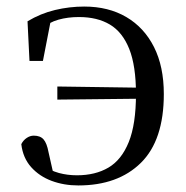

<svg xmlns="http://www.w3.org/2000/svg" viewBox="-20 -551 567 586"><path d="M219 15Q175 15 137.5 1Q100 -13 75 -41Q50 -69 45 -111Q51 -123 61.5 -130Q72 -137 83 -137Q103 -137 113 -125.5Q123 -114 128 -87L144 -16L102 -50Q134 -30 160 -23Q186 -16 215 -16Q271 -16 311 -39.5Q351 -63 373 -117.5Q395 -172 395 -264Q395 -350 374.5 -401.5Q354 -453 315.5 -476Q277 -499 221 -499Q187 -499 158.5 -491Q130 -483 102 -461L137 -499L111 -365H70L64 -486Q104 -510 148 -520.5Q192 -531 237 -531Q311 -531 365.5 -499Q420 -467 450 -407.5Q480 -348 480 -264Q480 -123 410 -54Q340 15 219 15ZM155 -247V-287L435 -283V-250Z"/></svg>

Font: Noto Serif KR
Style: Regular
Weight: 400
Designer: Ryoko NISHIZUKA  (kana & ideographs); Frank Grießhammer (Latin, Greek & Cyrillic); Wenlong ZHANG  (bopomofo); Sandoll Co
Foundry: Adobe
Version: Version 2.003-H1;hotconv 1.1.1;makeotfexe 2.6.0